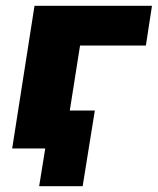

<svg xmlns="http://www.w3.org/2000/svg" viewBox="-20 -512 544 662"><path d="M115 130 136 0H36L58 -131H307L265 130ZM22 0 99 -492H504L483 -355H256L200 0Z"/></svg>

Font: Nunito Sans 12pt Black
Style: Italic
Weight: 900
Italic angle: -9°
Designer: Vernon Adams
Foundry: Vernon Adams
Version: Version 3.101;gftools[0.9.27]